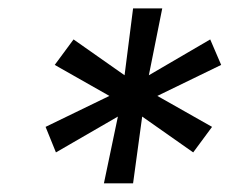

<svg xmlns="http://www.w3.org/2000/svg" viewBox="-20 -747 540 449"><path d="M223 -318.2H291.2L312.5 -474.4L431.8 -390.6L475.9 -450.3L348 -522.7L497.2 -595.2L471.6 -654.8L328.1 -571L359.4 -727.3H291.2L271.3 -571L152 -654.8L108 -595.2L235.8 -522.7L86.6 -450.3L110.8 -390.6L255.7 -474.4Z"/></svg>

Font: Magic Ui Pro
Style: Italic
Weight: 400
Italic angle: -9.39999°
Designer: Stefan Endress, Andreas Faust
Version: Version 1.000;FEAKit 1.0